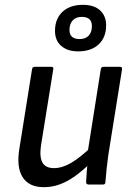

<svg xmlns="http://www.w3.org/2000/svg" viewBox="-20 -765 547 796"><path d="M161 11Q100 11 73.5 -31Q47 -73 61 -153L113 -479Q115 -488 124 -488H192Q203 -488 201 -479L150 -162Q143 -114 156 -91Q169 -68 204 -68Q238 -68 275.5 -90Q313 -112 363 -160L355 -89Q323 -58 292 -35.5Q261 -13 229 -1Q197 11 161 11ZM348 0Q337 0 337 -10Q338 -29 339.5 -51Q341 -73 344 -93L343 -131L398 -479Q400 -488 409 -488H477Q487 -488 486 -478L429 -122Q425 -94 422 -65Q419 -36 417 -10Q417 0 407 0ZM304 -552Q260 -552 234 -574.5Q208 -597 208 -637Q208 -687 239 -716Q270 -745 324 -745Q370 -745 395 -722Q420 -699 420 -660Q420 -610 389 -581Q358 -552 304 -552ZM310 -603Q334 -603 347.5 -617Q361 -631 361 -657Q361 -695 319 -695Q295 -695 281.5 -680.5Q268 -666 268 -641Q268 -603 310 -603Z"/></svg>

Font: Sofia Sans Semi Condensed Medium
Style: Italic
Weight: 500
Italic angle: -9°
Version: Version 4.100